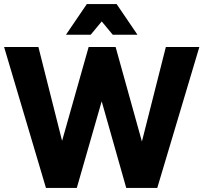

<svg xmlns="http://www.w3.org/2000/svg" viewBox="-20 -920 996 940"><path d="M0 -690H168L302 -159L264 -160L414 -690H546L694 -158L657 -157L792 -690H956L750 0H598L458 -494H498L356 0H205ZM303 -750 405 -900H551L653 -750H532L478 -815L424 -750Z"/></svg>

Font: Radio Canada
Style: Regular
Weight: 400
Designer: Charles Daoud, Etienne Aubert Bonn, Alexandre Saumier Demers, Jacques Le Bailly
Foundry: Radio-Canada
Version: Version 2.104;gftools[0.9.28.dev5+ged2979d]